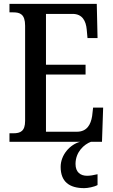

<svg xmlns="http://www.w3.org/2000/svg" viewBox="-20 -734 586 994"><path d="M29 0H395C342 14 294 68 294 130C294 206 338 240 416 240C434 240 467 234 485 224V168C464 173 446 176 431 176C397 176 371 158 371 115C371 52 416 13 451 0H508L514 -177H462L457 -133C450 -89 430 -52 378 -52H218V-348H423V-399H218V-662H356C406 -662 425 -626 429 -581L433 -537H485L481 -714H29V-670H49C83 -670 110 -661 110 -601V-108C110 -55 86 -44 49 -44H29Z"/></svg>

Font: Noto Serif Ethiopic Condensed Medium
Style: Regular
Weight: 500
Width: 3
Designer: Monotype Design Team
Foundry: Monotype Imaging Inc.
Version: Version 2.102